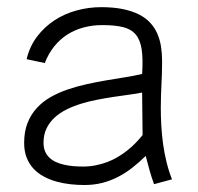

<svg xmlns="http://www.w3.org/2000/svg" viewBox="-20 -518 565 547"><path d="M470 -7.1Q460.5 -31.2 454.3 -56.9Q448.1 -82.5 444.5 -108.5Q441 -134.5 439.5 -160.5Q438.1 -186.5 438.1 -211.4Q438.1 -231.3 438.7 -247.1Q439.2 -263 440 -278Q440.7 -292.9 441.3 -308.7Q441.8 -324.5 441.8 -343.9Q441.8 -365.6 438.7 -385.4Q435.6 -405.2 428.2 -422.1Q420.8 -439.1 408.1 -453Q395.3 -466.9 376 -476.8Q356.6 -486.6 330 -492.1Q303.3 -497.6 267.9 -497.6Q232.5 -497.6 198.1 -488.2Q163.6 -478.8 135 -460Q106.3 -441.2 85.5 -413.6Q64.6 -386 55.8 -349.4L107.6 -338.4Q118.2 -365.8 134.8 -386.2Q151.3 -406.6 172.5 -420Q193.7 -433.3 218.7 -439.9Q243.7 -446.5 271 -446.5Q307.2 -446.5 330.4 -440.8Q353.7 -435.1 366.7 -419.6Q379.6 -404.2 383.7 -377.1Q387.7 -350 384.9 -307.4Q363.1 -302.1 336.8 -298Q310.5 -293.8 282.9 -289.1Q255.2 -284.4 227.1 -278.2Q198.9 -272 172.8 -263.1Q146.7 -254.2 124.2 -241.4Q101.7 -228.6 84.9 -210.3Q68 -191.9 58.4 -167.5Q48.8 -143.1 48.8 -110.9Q48.8 -86.8 56.1 -68.5Q63.4 -50.2 76 -36.9Q88.7 -23.7 105.4 -14.8Q122.1 -5.9 141.2 -0.6Q160.2 4.6 180.6 6.9Q201 9.1 220.6 9.1Q247.5 9.1 271.1 3.1Q294.7 -2.9 316.2 -14Q337.7 -25 357.1 -40.3Q376.4 -55.5 395.1 -73.7Q400.5 -53.5 406 -33.2Q411.6 -12.9 418.9 6.7ZM386.2 -133.2Q376.9 -121.5 365.8 -110.2Q354.7 -98.9 342.2 -89Q329.7 -79.1 315.6 -70.8Q301.6 -62.4 285.8 -56.4Q269.9 -50.4 252.5 -47Q235.2 -43.5 216.2 -43.5Q202.8 -43.5 189.3 -44.6Q175.7 -45.8 163.2 -48.6Q150.7 -51.3 139.9 -56.2Q129 -61 121.1 -68.5Q113.1 -76 108.6 -86.5Q104 -97 104 -110.9Q104 -134.3 112.5 -152Q121.1 -169.8 135.8 -183.3Q150.5 -196.7 170.1 -206.4Q189.8 -216 212 -222.8Q234.3 -229.6 258 -234.1Q281.7 -238.6 304.6 -242.1Q327.5 -245.5 348.1 -248.3Q368.7 -251 384.9 -254.3Z"/></svg>

Font: SaysetthaMai Thin
Style: Regular
Weight: 100
Designer: John M. Durdin
Foundry: Lao Script for Windows
Version: Version 1.101